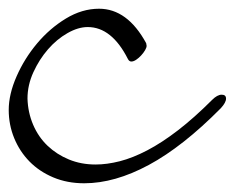

<svg xmlns="http://www.w3.org/2000/svg" viewBox="-36 -387 538 440"><path d="M299 -288Q299 -286 299.5 -285Q300 -284 300 -282Q300 -278 296.5 -272Q293 -266 287.5 -260Q282 -254 276 -250Q270 -246 265 -246Q260 -246 257 -252Q220 -325 165 -325Q143 -325 118.5 -311Q94 -297 74 -274Q54 -251 40.5 -221.5Q27 -192 27 -161Q28 -129 40 -101Q52 -73 73 -53Q94 -33 122 -21.5Q150 -10 183 -10Q209 -10 238.5 -17.5Q268 -25 301.5 -42.5Q335 -60 372 -88.5Q409 -117 450 -158Q462 -170 472 -170Q482 -170 482 -161Q482 -152 470 -139Q383 -51 305 -9Q227 33 157 33Q118 33 86 19.5Q54 6 31.5 -17Q9 -40 -3.5 -70.5Q-16 -101 -16 -135Q-16 -171 2 -212Q20 -253 49 -287.5Q78 -322 115 -344.5Q152 -367 191 -367Q256 -367 299 -288Z"/></svg>

Font: Discipuli Britannica
Style: Regular
Weight: 400
Designer: Peter Wiegel
Foundry: Peter Wiegel
Version: Version 0.001 2009